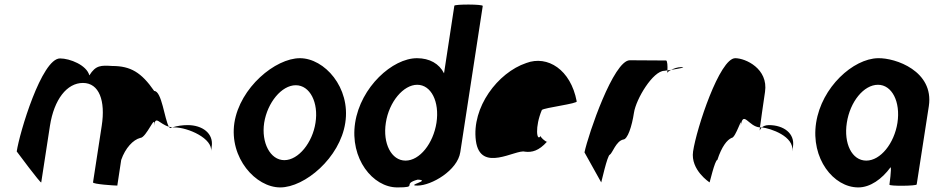

<svg xmlns="http://www.w3.org/2000/svg" viewBox="-20 -810 4076 838"><path d="M53 -149C53 -149 159 -6 160 -14L198 -261C216 -376 272 -448 342 -448C413 -448 441 -370 424 -261L386 -14C385 -6 481 0 492 0L509 -112C527 -164 561 -200 592 -208C619 -208 661 -320 652 -261C659 -309 675 -269 717 -257C698 -290 686 -413 653 -413C597 -494 550 -522 470 -522C421 -525 398 -526 370 -481C358 -526 285 -555 242 -555C162 -555 65 -230 53 -149ZM717 -257C719 -254 721 -252 723 -251L732 -254ZM732 -254H741C801 -254 910 -205 901 -149L904 -170C913 -228 863 -264 799 -264C778 -264 754 -261 732 -254Z M1003 -274C980 -121 1096 8 1203 8C1310 8 1464 -121 1487 -274C1511 -428 1396 -556 1289 -556C1182 -556 1027 -428 1003 -274ZM1133 -274C1147 -362 1209 -438 1271 -438C1333 -438 1371 -362 1357 -274C1344 -188 1283 -111 1221 -111C1159 -111 1120 -188 1133 -274Z M1530 -274C1506 -118 1607 8 1714 8C1810 8 1730 -6 1803 -26C1865 -23 1748 0 1802 0C1863 0 1977 -66 1989 -146L2087 -784C2088 -792 1964 -792 1963 -785L1918 -490C1897 -532 1855 -556 1800 -556C1693 -556 1554 -430 1530 -274ZM1664 -274C1678 -366 1741 -440 1801 -440C1862 -440 1899 -366 1885 -274C1871 -184 1812 -109 1750 -109C1688 -109 1650 -184 1664 -274Z M2057 -196C2076 -52 2232 -160 2271 -148C2302 -144 2332 -152 2367 -191C2359 -193 2337 -212 2340 -217C2322 -188 2314 -257 2345 -330C2355 -340 2505 -358 2497 -368C2471 -506 2370 -570 2277 -535C2152 -493 2038 -341 2057 -196ZM2340 -217V-218ZM2368 -192 2367 -191C2369 -191 2369 -191 2368 -190Z M2531 -145 2604 -14C2603 -6 2631 -135 2642 -135C2653 -142 2669 -194 2700 -201C2719 -201 2738 -258 2747 -318C2756 -378 2830 -501 2880 -501C2880 -501 2885 -502 2893 -503C2894 -520 2893 -546 2887 -546C2887 -546 2782 -547 2729 -547C2658 -547 2548 -225 2531 -145ZM2893 -503C2893 -498 2892 -494 2892 -491C2892 -494 2899 -500 2909 -505C2903 -504 2898 -504 2893 -503ZM2909 -505C2940 -510 2980 -517 2953 -517C2937 -517 2921 -511 2909 -505Z M3005 -149C2993 -68 3077 -14 3077 -14C3076 -6 3100 -112 3111 -112C3130 -171 3154 -200 3173 -208C3192 -208 3221 -314 3213 -261C3224 -331 3248 -256 3297 -254C3301 -281 3309 -346 3319 -409C3334 -510 3234 -556 3189 -556C3121 -556 3020 -250 3005 -149ZM3297 -254C3297 -246 3295 -242 3296 -241C3295 -237 3297 -246 3305 -254ZM3305 -254C3343 -250 3448 -215 3438 -149L3441 -170C3450 -228 3400 -264 3336 -264C3321 -264 3311 -259 3305 -254Z M3542 -274C3518 -118 3618 8 3726 8C3778 8 3829 -28 3867 -80C3872 -76 3862 -4 3862 -4C3861 3 3980 2 3981 -5L4034 -347C4057 -500 3888 -558 3812 -556C3704 -554 3566 -430 3542 -274ZM3676 -274C3690 -366 3750 -440 3812 -440C3873 -440 3911 -366 3897 -274C3883 -184 3823 -109 3761 -109C3698 -109 3662 -184 3676 -274Z"/></svg>

Font: Ampere
Style: SCSuCndIta
Weight: 400
Version: Version 1